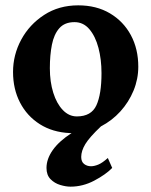

<svg xmlns="http://www.w3.org/2000/svg" viewBox="-20 -489 572 726"><path d="M404.3 146Q379.4 171.4 336.2 194.1Q293 216.8 246.6 216.8Q229 216.8 207.8 210.4Q186.5 204.1 171.1 188.5Q155.8 172.9 155.8 146Q155.8 112.3 179.2 78.9Q202.6 45.4 250.5 14.2Q249 14.2 247.3 14.2Q245.6 14.2 244.1 14.2Q178.7 11.2 130.4 -19.5Q82 -50.3 55.7 -101.3Q29.3 -152.3 29.3 -216.8Q29.3 -281.7 60.3 -339.1Q91.3 -396.5 147 -432.6Q202.6 -468.8 275.9 -468.8Q344.7 -468.8 395.8 -438.5Q446.8 -408.2 474.9 -356Q502.9 -303.7 502.9 -236.8Q502.9 -189.9 484.9 -146.2Q466.8 -102.5 435.1 -67.6Q403.3 -32.7 361.8 -11.2Q318.4 29.8 302.7 55.7Q287.1 81.5 287.1 104.5Q287.1 122.6 298.1 131.1Q309.1 139.6 324.2 139.6Q336.4 139.6 351.8 133.3Q367.2 127 387.7 108.4ZM363.8 -212.4Q363.8 -264.2 352.3 -307.9Q340.8 -351.6 318.1 -378.4Q295.4 -405.3 261.7 -405.3Q224.6 -405.3 204.3 -382.3Q184.1 -359.4 176.3 -320.1Q168.5 -280.8 168.5 -231Q168.5 -179.7 181.4 -138.4Q194.3 -97.2 217.5 -73Q240.7 -48.8 270.5 -48.8Q325.2 -48.8 344.5 -90.8Q363.8 -132.8 363.8 -212.4Z"/></svg>

Font: Gentium Book Plus
Style: Bold
Weight: 700
Designer: Victor Gaultney, Annie Olsen, Iska Routamaa, Becca Hirsbrunner
Foundry: SIL International
Version: Version 6.101